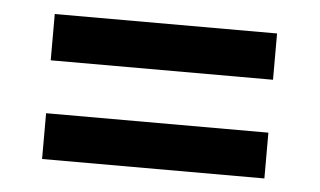

<svg xmlns="http://www.w3.org/2000/svg" viewBox="-33 -440 626 376"><g transform="rotate(5 280.0 -251.5)"><path d="M61 -303V-394H498V-303ZM61 -109V-199H498V-109Z"/></g></svg>

Font: TitilliumText
Style: Medium
Weight: 500
Designer: Accademia di Belle Arti di Urbino and others
Foundry: Accademia di Belle Arti di Urbino and others.
Version: Version 60.001